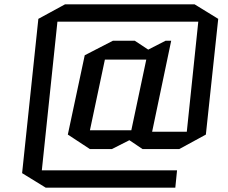

<svg xmlns="http://www.w3.org/2000/svg" viewBox="-20 -725 1050 886"><path d="M789 141H191L82 74L157 -638L280 -705H878L987 -638L930 -104L807 -37H638L577 -78L496 -37H395L293 -104L371 -470L501 -537H602L664 -496L744 -537H770L682 -117H842L895 -625H245L173 61H797ZM464 -450 395 -124H586L655 -450Z"/></svg>

Font: Quantico
Style: Italic
Weight: 400
Italic angle: -12°
Designer: Matt Desmond
Foundry: MADtype
Version: Version 2.002